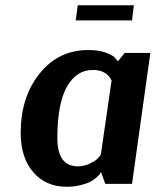

<svg xmlns="http://www.w3.org/2000/svg" viewBox="-20 -702 594 733"><path d="M554 -500 484 0H382L366 -44H365Q364 -42 361.5 -38Q359 -34 348.5 -24.5Q338 -15 324.5 -8Q311 -1 287 5Q263 11 234 11Q155 11 107 -44.5Q59 -100 59 -195Q59 -331 131 -421Q203 -511 317 -511Q358 -511 385.5 -500.5Q413 -490 420 -480L428 -470H432L456 -500ZM277 -67Q301 -67 322 -77Q343 -87 351.5 -95.5Q360 -104 365 -112L406 -395Q386 -435 335 -435Q271 -435 235 -370Q199 -305 199 -175Q199 -67 277 -67ZM491 -682 484 -624H269L277 -682Z"/></svg>

Font: Arsenal
Style: Bold Italic
Weight: 700
Italic angle: -9°
Designer: Andrij Shevchenko
Foundry: Stairsfor.com
Version: Version 1.000